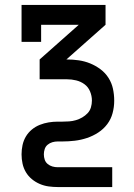

<svg xmlns="http://www.w3.org/2000/svg" viewBox="-20 -550 540 775"><path d="M213 205Q195 205 176.5 202.5Q158 200 140.5 192.5Q123 185 108.5 173Q94 161 84.5 145Q75 129 71 110.5Q67 92 67 73Q67 54 71 35.5Q75 17 84.5 1Q94 -15 108.5 -27Q123 -39 140.5 -46Q158 -53 176.5 -56Q195 -59 213 -59H232Q245 -59 259 -60Q273 -61 286.5 -65Q300 -69 312 -76Q324 -83 333.5 -93Q343 -103 347 -116.5Q351 -130 351 -144Q351 -144 351 -144Q351 -144 351 -144Q351 -163 343.5 -181Q336 -199 321 -210Q306 -221 287.5 -225.5Q269 -230 250 -230H140V-310L298 -450H146V-381H67V-530H406V-450L248 -310H250Q274 -310 298 -306.5Q322 -303 344 -294Q366 -285 385.5 -270.5Q405 -256 418 -235.5Q431 -215 436 -191.5Q441 -168 441 -144H396H441Q441 -144 441 -144Q441 -144 441 -144V-143Q441 -118 434.5 -93.5Q428 -69 413 -49Q398 -29 376.5 -15Q355 -1 331 7Q307 15 282 18Q257 21 232 21H213Q202 21 191.5 24Q181 27 172.5 34Q164 41 160.5 51.5Q157 62 157 73Q157 84 160.5 94.5Q164 105 172.5 112Q181 119 191.5 122Q202 125 213 125H433V205Z"/></svg>

Font: Iosevka Slab Medium
Style: Regular
Weight: 500
Monospace: yes
Designer: Belleve Invis
Foundry: Belleve Invis
Version: Version 11.1.1; ttfautohint (v1.8.3)